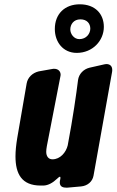

<svg xmlns="http://www.w3.org/2000/svg" viewBox="-20 -883 542 893"><path d="M337 -637C411 -637 463 -694 463 -758C463 -818 423 -863 351 -863C282 -863 235 -819 235 -748C235 -688 273 -637 337 -637ZM349 -701C324 -701 307 -725 307 -746C307 -769 322 -793 354 -793C385 -793 400 -773 400 -750C400 -727 382 -701 349 -701ZM396 -568C368 -561 347 -539 343 -511C335 -446 319 -334 295 -207C287 -174 260 -142 224 -142C204 -142 195 -158 195 -177C195 -184 196 -193 198 -204L260 -523C261 -528 262 -532 262 -535C262 -551 251 -563 232 -563C229 -563 226 -563 222 -562L160 -551C131 -544 109 -523 104 -495L60 -240C55 -209 52 -181 52 -156C52 -74 81 -20 169 -20H183C204 -21 225 -32 247 -53C252 -58 256 -61 259 -61C260 -61 261 -60 261 -57C261 -55 261 -52 260 -48C259 -43 258 -39 258 -35C258 -14 273 -10 291 -10L358 -16C387 -19 410 -38 415 -66L501 -547C502 -551 502 -555 502 -558C502 -575 492 -585 475 -585C471 -585 467 -584 462 -583Z"/></svg>

Font: Bangerz
Style: Bold
Weight: 700
Designer: vernon adams
Foundry: Vernon Adams
Version: Version 2.10;December 28, 2023;FontCreator 13.0.0.2683 64-bi